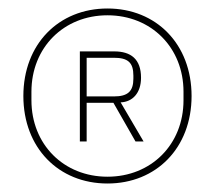

<svg xmlns="http://www.w3.org/2000/svg" viewBox="-20 -730 506 452"><path d="M233 -298C348 -298 431 -382 431 -504C431 -626 348 -710 233 -710C118 -710 35 -626 35 -504C35 -382 118 -298 233 -298ZM233 -314C130 -314 54 -390 54 -494V-514C54 -618 130 -694 233 -694C336 -694 412 -618 412 -514V-494C412 -390 336 -314 233 -314ZM184 -488H247L299 -397H318L264 -489C292 -490 312 -511 312 -547C312 -591 288 -609 249 -609H168V-397H184ZM184 -503V-594H248C281 -594 294 -583 294 -552V-545C294 -515 281 -503 248 -503Z"/></svg>

Font: IBM Plex Thai Thin
Style: Regular
Weight: 100
Designer: Mike Abbink, Paul van der Laan, Pieter van Rosmalen, Ben Mitchell, Mark Frömberg
Foundry: Bold Monday
Version: Version 1.0